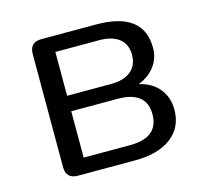

<svg xmlns="http://www.w3.org/2000/svg" viewBox="-78 -573 703 660"><g transform="rotate(-15 273.5 -243.0)"><path d="M325 0H122Q80 0 80 -42V-444Q80 -486 122 -486H317Q485 -486 485 -358Q485 -321 463.5 -292.5Q442 -264 405 -250Q450 -240 475.5 -209Q501 -178 501 -134Q501 -71 454.5 -35.5Q408 0 325 0ZM157 -431V-275H313Q359 -275 384 -295.5Q409 -316 409 -354Q409 -391 384 -411Q359 -431 313 -431ZM157 -220V-55H322Q424 -55 424 -138Q424 -220 322 -220Z"/></g></svg>

Font: Nunito
Style: Regular
Weight: 400
Designer: Vernon Adams
Foundry: Vernon Adams
Version: Version 3.602